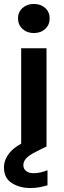

<svg xmlns="http://www.w3.org/2000/svg" viewBox="-37 -740 324 970"><path d="M134 -573Q99 -573 76.5 -594Q54 -615 54 -647Q54 -679 76.5 -699.5Q99 -720 134 -720Q169 -720 191.5 -699.5Q214 -679 214 -647Q214 -615 191.5 -594Q169 -573 134 -573ZM70 0V-496H198V0ZM116 210Q63 210 23 185Q-17 160 -17 106Q-17 66 13 30Q43 -6 123 -40L169 -60L198 0L146 26Q110 44 95.5 60Q81 76 81 94Q81 113 95 124Q109 135 133 135Q165 135 203 120V196Q184 202 162 206Q140 210 116 210Z"/></svg>

Font: Firefly Display
Style: Bold
Weight: 700
Designer: Colophon Foundry, Jonny Pinhorn
Foundry: Colophon Foundry
Version: Version 1.200; ttfautohint (v1.8.3)